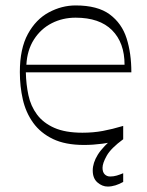

<svg xmlns="http://www.w3.org/2000/svg" viewBox="-20 -517 539 706"><path d="M289 16Q220 16 174.5 -6Q129 -28 102 -65.5Q75 -103 64 -151Q53 -199 53 -252Q53 -338 82.5 -392Q112 -446 159.5 -471.5Q207 -497 258 -497Q339 -497 383.5 -464Q428 -431 445.5 -376Q463 -321 463 -251H75Q76 -207 84.5 -167Q93 -127 116 -96Q139 -65 179.5 -47Q220 -29 283 -29Q323 -29 358 -35.5Q393 -42 433 -54V-5Q390 7 356 11.5Q322 16 289 16ZM438 -279Q438 -360 392 -406Q346 -452 258 -452Q210 -452 170 -431.5Q130 -411 105 -372Q80 -333 77 -279ZM376 169Q356 169 338.5 154Q321 139 321 110Q321 82 339.5 52Q358 22 406 -18L433 -5Q388 28 372.5 55.5Q357 83 357 100Q357 116 365 124Q373 132 385 132Q398 132 409.5 128.5Q421 125 433 120V152Q419 160 404.5 164.5Q390 169 376 169Z"/></svg>

Font: Ojuju Light
Style: Regular
Weight: 300
Designer: Chisaokwu Joboson, Mirko Velimirovic
Foundry: Udi Foundry
Version: Version 1.000